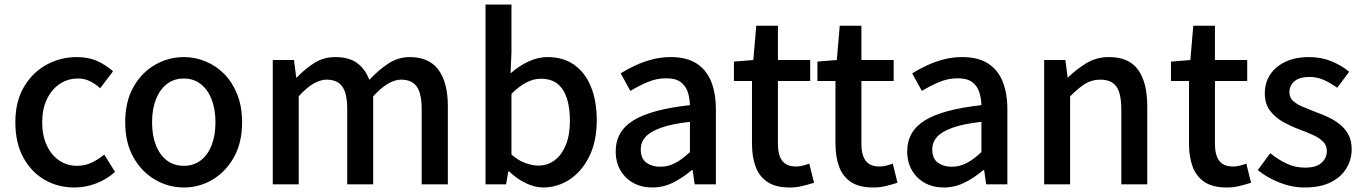

<svg xmlns="http://www.w3.org/2000/svg" viewBox="-20 -817 6046 851"><path d="M311 14Q236 14 177 -20.5Q118 -55 83 -119.5Q48 -184 48 -275Q48 -367 86 -431.5Q124 -496 186 -530Q248 -564 320 -564Q373 -564 412 -546Q451 -528 481 -501L424 -426Q402 -446 378 -457.5Q354 -469 326 -469Q280 -469 244 -444.5Q208 -420 187.5 -376.5Q167 -333 167 -275Q167 -217 187 -173.5Q207 -130 242 -106Q277 -82 322 -82Q357 -82 387 -96.5Q417 -111 442 -132L490 -55Q452 -21 405 -3.5Q358 14 311 14Z M795 14Q727 14 667.5 -20.5Q608 -55 571.5 -119.5Q535 -184 535 -275Q535 -367 571.5 -431.5Q608 -496 667.5 -530Q727 -564 795 -564Q845 -564 892 -544.5Q939 -525 975 -488Q1011 -451 1032 -397.5Q1053 -344 1053 -275Q1053 -184 1016.5 -119.5Q980 -55 921.5 -20.5Q863 14 795 14ZM795 -82Q838 -82 869.5 -106Q901 -130 918 -173.5Q935 -217 935 -275Q935 -333 918 -376.5Q901 -420 869.5 -444.5Q838 -469 795 -469Q751 -469 719.5 -444.5Q688 -420 671 -376.5Q654 -333 654 -275Q654 -217 671 -173.5Q688 -130 719.5 -106Q751 -82 795 -82Z M1189 0V-551H1283L1293 -473H1295Q1331 -511 1372.5 -537.5Q1414 -564 1466 -564Q1527 -564 1563 -537.5Q1599 -511 1617 -463Q1658 -507 1701.5 -535.5Q1745 -564 1796 -564Q1882 -564 1923.5 -507.5Q1965 -451 1965 -346V0H1849V-332Q1849 -403 1827 -433.5Q1805 -464 1758 -464Q1730 -464 1699.5 -446Q1669 -428 1634 -390V0H1519V-332Q1519 -403 1497 -433.5Q1475 -464 1427 -464Q1400 -464 1369 -446Q1338 -428 1304 -390V0Z M2388 14Q2351 14 2311 -5Q2271 -24 2237 -57H2233L2223 0H2132V-797H2247V-586L2243 -492Q2279 -524 2321.5 -544Q2364 -564 2407 -564Q2477 -564 2525.5 -529.5Q2574 -495 2599.5 -432Q2625 -369 2625 -284Q2625 -190 2591.5 -123Q2558 -56 2504 -21Q2450 14 2388 14ZM2366 -83Q2406 -83 2437.5 -106Q2469 -129 2487.5 -173.5Q2506 -218 2506 -282Q2506 -340 2492.5 -381.5Q2479 -423 2451 -445.5Q2423 -468 2377 -468Q2345 -468 2313 -451.5Q2281 -435 2247 -401V-132Q2278 -105 2309.5 -94Q2341 -83 2366 -83Z M2871 14Q2824 14 2787.5 -6Q2751 -26 2730 -62Q2709 -98 2709 -146Q2709 -235 2787.5 -283.5Q2866 -332 3038 -351Q3037 -383 3028 -410Q3019 -437 2996.5 -453.5Q2974 -470 2933 -470Q2890 -470 2850 -453Q2810 -436 2774 -414L2731 -492Q2760 -510 2795 -526.5Q2830 -543 2870 -553.5Q2910 -564 2953 -564Q3022 -564 3066 -536.5Q3110 -509 3131.5 -457Q3153 -405 3153 -331V0H3059L3050 -63H3046Q3009 -31 2965 -8.5Q2921 14 2871 14ZM2906 -78Q2942 -78 2973 -94.5Q3004 -111 3038 -143V-277Q2957 -268 2909 -250.5Q2861 -233 2840.5 -209.5Q2820 -186 2820 -155Q2820 -114 2845 -96Q2870 -78 2906 -78Z M3480 14Q3418 14 3381.5 -10.5Q3345 -35 3329 -78.5Q3313 -122 3313 -180V-458H3233V-544L3319 -551L3332 -703H3428V-551H3571V-458H3428V-179Q3428 -130 3447 -104.5Q3466 -79 3509 -79Q3523 -79 3539 -83Q3555 -87 3567 -92L3588 -7Q3566 0 3538.5 7Q3511 14 3480 14Z M3850 14Q3788 14 3751.5 -10.5Q3715 -35 3699 -78.5Q3683 -122 3683 -180V-458H3603V-544L3689 -551L3702 -703H3798V-551H3941V-458H3798V-179Q3798 -130 3817 -104.5Q3836 -79 3879 -79Q3893 -79 3909 -83Q3925 -87 3937 -92L3958 -7Q3936 0 3908.5 7Q3881 14 3850 14Z M4163 14Q4116 14 4079.5 -6Q4043 -26 4022 -62Q4001 -98 4001 -146Q4001 -235 4079.5 -283.5Q4158 -332 4330 -351Q4329 -383 4320 -410Q4311 -437 4288.5 -453.5Q4266 -470 4225 -470Q4182 -470 4142 -453Q4102 -436 4066 -414L4023 -492Q4052 -510 4087 -526.5Q4122 -543 4162 -553.5Q4202 -564 4245 -564Q4314 -564 4358 -536.5Q4402 -509 4423.5 -457Q4445 -405 4445 -331V0H4351L4342 -63H4338Q4301 -31 4257 -8.5Q4213 14 4163 14ZM4198 -78Q4234 -78 4265 -94.5Q4296 -111 4330 -143V-277Q4249 -268 4201 -250.5Q4153 -233 4132.5 -209.5Q4112 -186 4112 -155Q4112 -114 4137 -96Q4162 -78 4198 -78Z M4608 0V-551H4702L4712 -474H4714Q4752 -511 4796 -537.5Q4840 -564 4896 -564Q4984 -564 5024.5 -507.5Q5065 -451 5065 -346V0H4950V-332Q4950 -403 4928 -433.5Q4906 -464 4857 -464Q4819 -464 4789.5 -445.5Q4760 -427 4723 -390V0Z M5417 14Q5355 14 5318.5 -10.5Q5282 -35 5266 -78.5Q5250 -122 5250 -180V-458H5170V-544L5256 -551L5269 -703H5365V-551H5508V-458H5365V-179Q5365 -130 5384 -104.5Q5403 -79 5446 -79Q5460 -79 5476 -83Q5492 -87 5504 -92L5525 -7Q5503 0 5475.5 7Q5448 14 5417 14Z M5762 14Q5706 14 5650.5 -8Q5595 -30 5555 -63L5610 -138Q5646 -109 5683.5 -91.5Q5721 -74 5765 -74Q5814 -74 5837.5 -95.5Q5861 -117 5861 -148Q5861 -173 5843.5 -190Q5826 -207 5798 -219.5Q5770 -232 5740 -243Q5703 -257 5667.5 -276.5Q5632 -296 5609 -326.5Q5586 -357 5586 -403Q5586 -450 5609.5 -486Q5633 -522 5677 -543Q5721 -564 5782 -564Q5837 -564 5882.5 -545Q5928 -526 5960 -499L5907 -428Q5878 -449 5848 -462.5Q5818 -476 5785 -476Q5739 -476 5717 -456.5Q5695 -437 5695 -408Q5695 -385 5711 -370Q5727 -355 5753.5 -344Q5780 -333 5810 -321Q5839 -311 5867.5 -297.5Q5896 -284 5919 -265.5Q5942 -247 5956.5 -220.5Q5971 -194 5971 -155Q5971 -109 5947 -70Q5923 -31 5877 -8.5Q5831 14 5762 14Z"/></svg>

Font: Noto Sans KR Medium
Style: Regular
Weight: 500
Designer: Ryoko NISHIZUKA  (kana, bopomofo & ideographs); Paul D. Hunt (Latin, Greek & Cyrillic); Sandoll Communications , Soo-you
Foundry: Adobe
Version: Version 2.004-H2;hotconv 1.0.118;makeotfexe 2.5.65603